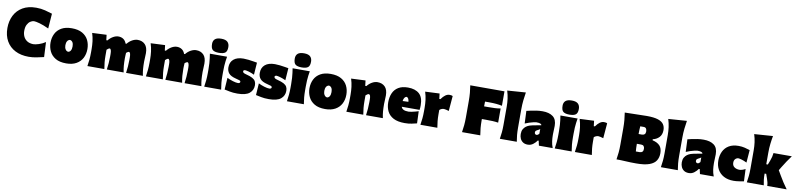

<svg xmlns="http://www.w3.org/2000/svg" viewBox="1 -1808 11954 2880"><g transform="rotate(10 5978.0 -368.5)"><path d="M412 16Q293 16 206 -28.8Q119 -73.5 71.5 -156.5Q24 -239.5 24 -354Q24 -460.5 66.5 -545.5Q109 -630.5 192.8 -679.8Q276.5 -729 400 -729Q471.5 -729 535.8 -712.5Q600 -696 645 -681L628 -453Q545 -491.5 486.2 -507.8Q427.5 -524 398 -524Q371.5 -522 344.2 -504Q317 -486 298.5 -449.5Q280 -413 280 -355Q280 -309.5 297.8 -270.8Q315.5 -232 352.2 -208Q389 -184 446 -182Q478.5 -182 531.2 -198.8Q584 -215.5 631 -247L642 -20Q597 -10.5 536 2.8Q475 16 412 16Z M983 16Q882 16 819.5 -21.5Q757 -59 728 -120Q699 -181 699 -251Q699 -326 729 -386.5Q759 -447 820.8 -482.5Q882.5 -518 978 -518Q1076 -518 1138.5 -482.2Q1201 -446.5 1231 -386Q1261 -325.5 1261 -251Q1261 -174 1229.8 -113.8Q1198.5 -53.5 1136.5 -18.8Q1074.5 16 983 16ZM982 -161Q1007 -164 1021 -187.8Q1035 -211.5 1035 -251Q1035 -329 982 -341Q955 -337.5 940 -313.8Q925 -290 925 -251Q925 -213.5 940.8 -188.8Q956.5 -164 982 -161Z M1305 0Q1313.5 -52 1318.2 -101Q1323 -150 1323 -213V-263Q1323 -322.5 1315.8 -381.2Q1308.5 -440 1289 -502L1507 -512L1517 -431H1534Q1566.5 -471.5 1607.8 -494.8Q1649 -518 1688 -518Q1730.5 -518 1762.5 -496.8Q1794.5 -475.5 1810.5 -431H1824Q1856.5 -471.5 1899.2 -494.8Q1942 -518 1981 -518Q2051.5 -518 2093.8 -474.5Q2136 -431 2136 -341Q2136 -308 2133.5 -275.2Q2131 -242.5 2131 -213Q2131 -150 2135 -101Q2139 -52 2150 0H1894Q1901 -52 1905 -99.5Q1909 -147 1909 -200V-238Q1909 -318 1880 -318Q1874.5 -318 1862.5 -310.8Q1850.5 -303.5 1841.5 -295.5Q1840.5 -274 1839.2 -253Q1838 -232 1838 -213Q1838 -150 1842 -101Q1846 -52 1857 0H1601Q1608 -52 1612 -99.5Q1616 -147 1616 -200V-238Q1616 -318 1587 -318Q1581 -318 1567.2 -309Q1553.5 -300 1545 -291V-200Q1545 -147 1549.5 -99.5Q1554 -52 1563 0Z M2196 0Q2204.5 -52 2209.2 -101Q2214 -150 2214 -213V-263Q2214 -322.5 2206.8 -381.2Q2199.5 -440 2180 -502L2398 -512L2408 -431H2425Q2457.5 -471.5 2498.8 -494.8Q2540 -518 2579 -518Q2621.5 -518 2653.5 -496.8Q2685.5 -475.5 2701.5 -431H2715Q2747.5 -471.5 2790.2 -494.8Q2833 -518 2872 -518Q2942.5 -518 2984.8 -474.5Q3027 -431 3027 -341Q3027 -308 3024.5 -275.2Q3022 -242.5 3022 -213Q3022 -150 3026 -101Q3030 -52 3041 0H2785Q2792 -52 2796 -99.5Q2800 -147 2800 -200V-238Q2800 -318 2771 -318Q2765.5 -318 2753.5 -310.8Q2741.5 -303.5 2732.5 -295.5Q2731.5 -274 2730.2 -253Q2729 -232 2729 -213Q2729 -150 2733 -101Q2737 -52 2748 0H2492Q2499 -52 2503 -99.5Q2507 -147 2507 -200V-238Q2507 -318 2478 -318Q2472 -318 2458.2 -309Q2444.5 -300 2436 -291V-200Q2436 -147 2440.5 -99.5Q2445 -52 2454 0Z M3084 0Q3092.5 -52 3097.2 -101Q3102 -150 3102 -213V-263Q3102 -318 3099.2 -358.8Q3096.5 -399.5 3092 -433.5Q3087.5 -467.5 3082 -502H3344Q3338 -467.5 3333.5 -433.5Q3329 -399.5 3326.5 -358.8Q3324 -318 3324 -263V-213Q3324 -150 3328.5 -101Q3333 -52 3342 0ZM3212.5 -538Q3147.5 -538 3118 -561.5Q3088.5 -585 3088.5 -653Q3088.5 -701 3118 -727Q3147.5 -753 3213.5 -753Q3279 -753 3308.2 -725Q3337.5 -697 3337.5 -646Q3337.5 -583 3308 -560.5Q3278.5 -538 3212.5 -538Z M3591 16Q3522 16 3473.2 5.5Q3424.5 -5 3393 -11L3405 -191Q3445 -171 3493.5 -156Q3542 -141 3575 -141Q3587 -142.5 3596 -147.8Q3605 -153 3605 -165Q3605 -179.5 3588.2 -186Q3571.5 -192.5 3527 -203Q3451.5 -222 3421.2 -258Q3391 -294 3391 -350Q3391 -428 3443.5 -472.5Q3496 -517 3594 -517Q3628.5 -517 3668.5 -512.2Q3708.5 -507.5 3744 -501.5Q3779.5 -495.5 3801 -492L3788 -306Q3741 -328 3701 -339Q3661 -350 3642 -350Q3633 -348.5 3626 -343.8Q3619 -339 3619 -329Q3619 -316.5 3629.8 -307.5Q3640.5 -298.5 3675 -290Q3734.5 -275 3768.2 -256.8Q3802 -238.5 3816 -213.2Q3830 -188 3830 -152Q3830 -76.5 3774 -30.2Q3718 16 3591 16Z M4069 16Q4000 16 3951.2 5.5Q3902.5 -5 3871 -11L3883 -191Q3923 -171 3971.5 -156Q4020 -141 4053 -141Q4065 -142.5 4074 -147.8Q4083 -153 4083 -165Q4083 -179.5 4066.2 -186Q4049.5 -192.5 4005 -203Q3929.5 -222 3899.2 -258Q3869 -294 3869 -350Q3869 -428 3921.5 -472.5Q3974 -517 4072 -517Q4106.5 -517 4146.5 -512.2Q4186.5 -507.5 4222 -501.5Q4257.5 -495.5 4279 -492L4266 -306Q4219 -328 4179 -339Q4139 -350 4120 -350Q4111 -348.5 4104 -343.8Q4097 -339 4097 -329Q4097 -316.5 4107.8 -307.5Q4118.5 -298.5 4153 -290Q4212.5 -275 4246.2 -256.8Q4280 -238.5 4294 -213.2Q4308 -188 4308 -152Q4308 -76.5 4252 -30.2Q4196 16 4069 16Z M4344 0Q4352.5 -52 4357.2 -101Q4362 -150 4362 -213V-263Q4362 -318 4359.2 -358.8Q4356.5 -399.5 4352 -433.5Q4347.5 -467.5 4342 -502H4604Q4598 -467.5 4593.5 -433.5Q4589 -399.5 4586.5 -358.8Q4584 -318 4584 -263V-213Q4584 -150 4588.5 -101Q4593 -52 4602 0ZM4472.5 -538Q4407.5 -538 4378 -561.5Q4348.5 -585 4348.5 -653Q4348.5 -701 4378 -727Q4407.5 -753 4473.5 -753Q4539 -753 4568.2 -725Q4597.5 -697 4597.5 -646Q4597.5 -583 4568 -560.5Q4538.5 -538 4472.5 -538Z M4927 16Q4826 16 4763.5 -21.5Q4701 -59 4672 -120Q4643 -181 4643 -251Q4643 -326 4673 -386.5Q4703 -447 4764.8 -482.5Q4826.5 -518 4922 -518Q5020 -518 5082.5 -482.2Q5145 -446.5 5175 -386Q5205 -325.5 5205 -251Q5205 -174 5173.8 -113.8Q5142.5 -53.5 5080.5 -18.8Q5018.5 16 4927 16ZM4926 -161Q4951 -164 4965 -187.8Q4979 -211.5 4979 -251Q4979 -329 4926 -341Q4899 -337.5 4884 -313.8Q4869 -290 4869 -251Q4869 -213.5 4884.8 -188.8Q4900.5 -164 4926 -161Z M5249 0Q5257.5 -52 5262.2 -101Q5267 -150 5267 -213V-263Q5267 -322.5 5259.8 -381.2Q5252.5 -440 5233 -502L5451 -512L5461 -431H5478Q5510.5 -471.5 5552 -494.8Q5593.5 -518 5634 -518Q5706 -518 5748.5 -474.5Q5791 -431 5791 -341Q5791 -308 5788.5 -275.2Q5786 -242.5 5786 -213Q5786 -150 5790 -101Q5794 -52 5805 0H5549Q5556 -52 5560 -99.5Q5564 -147 5564 -200V-238Q5564 -279.5 5557 -298.8Q5550 -318 5532 -318Q5525.5 -318 5511.5 -309Q5497.5 -300 5489 -291V-200Q5489 -147 5493.5 -99.5Q5498 -52 5507 0Z M6138 16Q6033 16 5968 -18Q5903 -52 5873 -112.2Q5843 -172.5 5843 -251Q5843 -329.5 5870 -389.8Q5897 -450 5953.2 -484Q6009.5 -518 6098 -518Q6209 -518 6270 -463.5Q6331 -409 6331 -288Q6331 -266.5 6329.8 -250.2Q6328.5 -234 6326 -218H6055Q6063 -190.5 6090 -176.8Q6117 -163 6167 -163Q6182.5 -163 6208.8 -168.2Q6235 -173.5 6264 -181Q6293 -188.5 6317 -196L6324 -12Q6291 -4.5 6246.5 5.8Q6202 16 6138 16ZM6100 -377Q6084 -374.5 6070.5 -357Q6057 -339.5 6052.5 -304.5L6140 -308Q6138.5 -338.5 6127 -357Q6115.5 -375.5 6100 -377Z M6377 0Q6385.5 -52 6390.2 -101Q6395 -150 6395 -213V-263Q6395 -322.5 6387.8 -381.2Q6380.5 -440 6361 -502L6579 -512L6589 -431H6606Q6667.5 -518 6729 -518Q6737.5 -518 6752 -516.5Q6766.5 -515 6779 -508L6760 -278Q6740 -284 6718.5 -289.5Q6697 -295 6684 -295Q6664.5 -295 6645 -286.2Q6625.5 -277.5 6617 -267V-200Q6617 -147 6621.5 -99.5Q6626 -52 6635 0Z M7011 0Q7020 -55.5 7025 -108.2Q7030 -161 7030 -229V-474Q7030 -545.5 7025 -600.5Q7020 -655.5 7011 -713H7532V-493Q7490 -502 7442.2 -506.5Q7394.5 -511 7330 -511H7271.5Q7270 -477 7270 -438H7329Q7390.5 -438 7434.8 -440.2Q7479 -442.5 7520 -450V-234Q7476.5 -241 7432.5 -243Q7388.5 -245 7329 -245H7270V-229Q7270 -161 7274.8 -108.2Q7279.5 -55.5 7289 0Z M7587 0Q7595.5 -52 7600.2 -101Q7605 -150 7605 -213V-493Q7605 -552.5 7597.2 -611.2Q7589.5 -670 7570 -732L7851 -752Q7841.5 -694.5 7834.2 -629.8Q7827 -565 7827 -493V-213Q7827 -150 7831.5 -101Q7836 -52 7845 0Z M8014 14Q7969 14 7940 -5.5Q7911 -25 7897 -57Q7883 -89 7883 -126Q7883 -170.5 7899.2 -199.2Q7915.5 -228 7940 -245.5Q7964.5 -263 7990.5 -271.8Q8016.5 -280.5 8036 -284L8164 -308Q8165 -321 8146.2 -330Q8127.5 -339 8083 -339Q8072 -339 8042.5 -332.2Q8013 -325.5 7977.8 -314.2Q7942.5 -303 7914 -290L7906 -481Q7931.5 -487 7970 -495.8Q8008.5 -504.5 8054.2 -511.2Q8100 -518 8148 -518Q8248 -518 8306 -474.8Q8364 -431.5 8364 -333Q8364 -307 8362 -271.5Q8360 -236 8360 -212V-190Q8360 -147.5 8366 -99.8Q8372 -52 8392 0H8182L8166 -73H8152Q8132 -42.5 8096 -14.2Q8060 14 8014 14ZM8118 -153Q8128.5 -153 8139.2 -160.5Q8150 -168 8158 -179V-250Q8152 -243.5 8144.2 -238.2Q8136.5 -233 8120 -226Q8109 -221.5 8098.5 -212.8Q8088 -204 8088 -186Q8088 -169 8097.8 -161Q8107.5 -153 8118 -153Z M8423 0Q8431.5 -52 8436.2 -101Q8441 -150 8441 -213V-263Q8441 -318 8438.2 -358.8Q8435.5 -399.5 8431 -433.5Q8426.5 -467.5 8421 -502H8683Q8677 -467.5 8672.5 -433.5Q8668 -399.5 8665.5 -358.8Q8663 -318 8663 -263V-213Q8663 -150 8667.5 -101Q8672 -52 8681 0ZM8551.5 -538Q8486.5 -538 8457 -561.5Q8427.5 -585 8427.5 -653Q8427.5 -701 8457 -727Q8486.5 -753 8552.5 -753Q8618 -753 8647.2 -725Q8676.5 -697 8676.5 -646Q8676.5 -583 8647 -560.5Q8617.5 -538 8551.5 -538Z M8730 0Q8738.5 -52 8743.2 -101Q8748 -150 8748 -213V-263Q8748 -322.5 8740.8 -381.2Q8733.5 -440 8714 -502L8932 -512L8942 -431H8959Q9020.5 -518 9082 -518Q9090.5 -518 9105 -516.5Q9119.5 -515 9132 -508L9113 -278Q9093 -284 9071.5 -289.5Q9050 -295 9037 -295Q9017.5 -295 8998 -286.2Q8978.5 -277.5 8970 -267V-200Q8970 -147 8974.5 -99.5Q8979 -52 8988 0Z M9664 9Q9577 9 9504.8 4.5Q9432.5 0 9364 0Q9373 -55.5 9378 -108.2Q9383 -161 9383 -229V-474Q9383 -545.5 9378 -600.5Q9373 -655.5 9364 -713Q9443 -713 9530 -716.5Q9617 -720 9700 -720Q9808.5 -720 9870 -699.8Q9931.5 -679.5 9956.8 -642.2Q9982 -605 9982 -554Q9982 -485 9943.5 -444.5Q9905 -404 9847 -392V-376Q9921.5 -359 9958.8 -319Q9996 -279 9996 -204Q9996 -140.5 9966.8 -92.5Q9937.5 -44.5 9865.2 -17.8Q9793 9 9664 9ZM9629 -550Q9627 -524.5 9625.5 -496.8Q9624 -469 9624 -432H9675Q9700 -432 9715 -445.5Q9730 -459 9730 -489Q9730 -516 9718.8 -533Q9707.5 -550 9681 -550ZM9629 -167H9688Q9712 -167 9727 -180.8Q9742 -194.5 9742 -225Q9742 -251.5 9729.5 -267.2Q9717 -283 9689 -283H9624V-282Q9624 -244 9625.5 -217.5Q9627 -191 9629 -167Z M10040 0Q10048.5 -52 10053.2 -101Q10058 -150 10058 -213V-493Q10058 -552.5 10050.2 -611.2Q10042.5 -670 10023 -732L10304 -752Q10294.5 -694.5 10287.2 -629.8Q10280 -565 10280 -493V-213Q10280 -150 10284.5 -101Q10289 -52 10298 0Z M10467 14Q10422 14 10393 -5.5Q10364 -25 10350 -57Q10336 -89 10336 -126Q10336 -170.5 10352.2 -199.2Q10368.5 -228 10393 -245.5Q10417.5 -263 10443.5 -271.8Q10469.5 -280.5 10489 -284L10617 -308Q10618 -321 10599.2 -330Q10580.5 -339 10536 -339Q10525 -339 10495.5 -332.2Q10466 -325.5 10430.8 -314.2Q10395.5 -303 10367 -290L10359 -481Q10384.5 -487 10423 -495.8Q10461.5 -504.5 10507.2 -511.2Q10553 -518 10601 -518Q10701 -518 10759 -474.8Q10817 -431.5 10817 -333Q10817 -307 10815 -271.5Q10813 -236 10813 -212V-190Q10813 -147.5 10819 -99.8Q10825 -52 10845 0H10635L10619 -73H10605Q10585 -42.5 10549 -14.2Q10513 14 10467 14ZM10571 -153Q10581.5 -153 10592.2 -160.5Q10603 -168 10611 -179V-250Q10605 -243.5 10597.2 -238.2Q10589.5 -233 10573 -226Q10562 -221.5 10551.5 -212.8Q10541 -204 10541 -186Q10541 -169 10550.8 -161Q10560.5 -153 10571 -153Z M11146 12Q11059.5 12 10998 -21.2Q10936.5 -54.5 10903.8 -113.2Q10871 -172 10871 -249Q10871 -326.5 10900 -387Q10929 -447.5 10987.2 -482.2Q11045.5 -517 11134 -517Q11184.5 -517 11229.8 -505.8Q11275 -494.5 11307 -483L11292 -291Q11245 -313.5 11211.2 -323.2Q11177.5 -333 11161 -333Q11134 -331 11115.5 -311.2Q11097 -291.5 11097 -256Q11097 -212.5 11127.2 -189.8Q11157.5 -167 11206 -166Q11222 -166 11247.5 -173.2Q11273 -180.5 11296 -194L11304 -7Q11273.5 -2 11230.8 5Q11188 12 11146 12Z M11349 0Q11357.5 -52 11362.2 -101Q11367 -150 11367 -213V-493Q11367 -552.5 11359.2 -611.2Q11351.5 -670 11332 -732L11615 -752Q11604 -694.5 11596.5 -629.8Q11589 -565 11589 -493V-318H11613L11638 -383Q11649.5 -413 11656.8 -442.5Q11664 -472 11667 -502H11946Q11911 -455.5 11880.8 -409.5Q11850.5 -363.5 11822 -317L11789.5 -263L11832 -190Q11859 -143 11890 -95.2Q11921 -47.5 11956 0H11660Q11659.5 -27 11653.2 -54Q11647 -81 11637 -108L11613 -176H11589V-166Q11589 -122 11593.5 -82.5Q11598 -43 11607 0Z"/></g></svg>

Font: Commissioner Flair Black
Style: Regular
Weight: 900
Designer: Kostas Bartsokas
Foundry: Kostas Bartsokas
Version: Version 1.000; ttfautohint (v1.8.3)